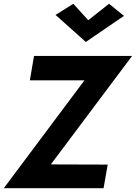

<svg xmlns="http://www.w3.org/2000/svg" viewBox="-40 -996 719 1016"><path d="M427 -889 537 -976 616 -912 414 -774 254 -917 348 -976ZM118 -571 140 -700H659L229 -126L530 -125L508 0H-20L407 -571Z"/></svg>

Font: Von Semi
Style: Italic
Weight: 600
Version: Version 4.000; ttfautohint (v1.8.4.7-5d5b)